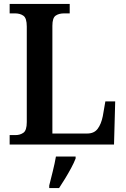

<svg xmlns="http://www.w3.org/2000/svg" viewBox="-20 -734 638 975"><path d="M29 0V-48H59Q82 -48 99 -60Q116 -72 116 -114V-599Q116 -642 99 -654Q82 -666 57 -666H29V-714H334V-666H305Q279 -666 262.5 -654.5Q246 -643 246 -603V-56H423Q458 -56 476 -80Q494 -104 502 -144L515 -219H565L559 0ZM230 208Q238 176 248 136Q258 96 264 61H364V71Q356 92 341.5 119Q327 146 310.5 173Q294 200 280 221H230Z"/></svg>

Font: Noto Serif Tamil SemiCondensed SemiBold
Style: Italic
Weight: 600
Width: 4
Italic angle: -12°
Designer: Indian Type Foundry, Tom Grace, and the Monotype Design Team
Foundry: Monotype Imaging Inc.
Version: Version 2.003; ttfautohint (v1.8.4.7-5d5b)